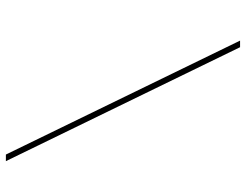

<svg xmlns="http://www.w3.org/2000/svg" viewBox="-114 -672 856 669"><g transform="rotate(90 314.5 -337.0)"><path d="M541 71H518L121 -745H144Z"/></g></svg>

Font: DM Sans 18pt Thin
Style: Italic
Weight: 250
Italic angle: -10°
Designer: Colophon Foundry, Jonny Pinhorn
Foundry: Colophon Foundry
Version: Version 4.004;gftools[0.9.30]